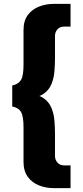

<svg xmlns="http://www.w3.org/2000/svg" viewBox="-20 -784 427 988"><path d="M263 -599Q263 -619 275.5 -633Q288 -647 309 -647H343V-764H255Q216 -764 180.5 -750Q145 -736 123 -706.5Q101 -677 101 -629V-450Q101 -394 88 -372.5Q75 -351 43 -344V-236Q75 -230 88 -208Q101 -186 101 -130V49Q101 96 123 126Q145 156 180.5 170Q216 184 255 184H343V67H309Q288 67 275.5 52.5Q263 38 263 19V-96Q263 -128 260 -164Q257 -200 244 -230.5Q231 -261 202.5 -280Q174 -299 123 -299V-281Q174 -281 202.5 -300Q231 -319 244 -349.5Q257 -380 260 -416Q263 -452 263 -484Z"/></svg>

Font: SpinnyJost
Style: Bold
Weight: 700
Version: Version 3.710